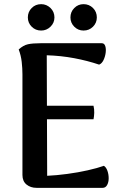

<svg xmlns="http://www.w3.org/2000/svg" viewBox="-20 -904 588 924"><path d="M156 0Q127 0 107.5 -16Q88 -32 88 -62V-546Q88 -575 84.5 -606Q81 -637 70 -666Q92 -686 114.5 -691Q137 -696 176 -696H470Q482 -696 486.5 -682.5Q491 -669 488.5 -650Q486 -631 478 -614.5Q470 -598 457 -593Q401 -612 337 -624Q273 -636 205 -638L207 -58Q252 -60 304 -67Q356 -74 402.5 -84.5Q449 -95 480 -106Q491 -99 497 -82Q503 -65 503 -46Q503 -27 495.5 -13.5Q488 0 474 0ZM184 -330V-395H430Q434 -378 433.5 -361Q433 -344 430 -330ZM178 -757Q151 -757 132.5 -775.5Q114 -794 114 -820Q114 -847 132.5 -865.5Q151 -884 178 -884Q204 -884 223 -865.5Q242 -847 242 -820Q242 -794 223 -775.5Q204 -757 178 -757ZM382 -757Q356 -757 337.5 -775.5Q319 -794 319 -820Q319 -847 337.5 -865.5Q356 -884 382 -884Q409 -884 427.5 -865.5Q446 -847 446 -820Q446 -794 427.5 -775.5Q409 -757 382 -757Z"/></svg>

Font: Arima SemiBold
Style: Regular
Weight: 600
Designer: Joana Correia and Natanael Gama
Foundry: NDISCOVER
Version: Version 1.101;gftools[0.9.23]